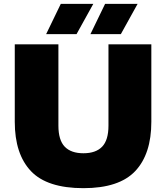

<svg xmlns="http://www.w3.org/2000/svg" viewBox="-20 -971 866 1001"><path d="M415 10Q225.5 10 141.2 -79Q57 -168 57 -336V-740H284.5V-316Q284.5 -240.5 317.5 -206.2Q350.5 -172 415 -172Q479.5 -172 512.5 -206.2Q545.5 -240.5 545.5 -316V-740H769V-336Q769 -168 685 -79Q601 10 415 10ZM451.5 -793 528 -951H697.5L610 -793ZM220.5 -793 297 -951H466.5L379 -793Z"/></svg>

Font: Encode Sans SemiExpanded SemiExpanded Black
Style: Regular
Weight: 900
Width: 6
Designer: Multiple Designers
Foundry: Impallari Type
Version: Version 3.000; ttfautohint (v1.8.3) -l 8 -r 50 -G 200 -x 14 